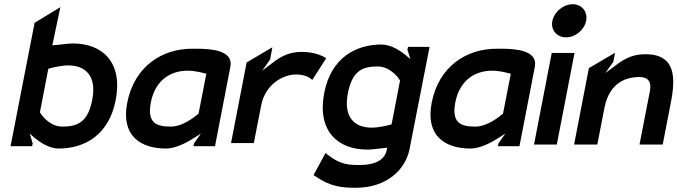

<svg xmlns="http://www.w3.org/2000/svg" viewBox="-20 -693 3211 910"><path d="M30 0H132L135 -13L121 -60L141 -42C165 -22 211 11 258 11C382 11 496 -54 528 -217C564 -401 463 -487 325 -487C301 -487 267 -481 236 -479L228 -478L266 -659L144 -585ZM169 -160 209 -367 216 -369C235 -374 272 -383 304 -383C378 -383 441 -340 417 -219C396 -110 343 -93 275 -93C221 -93 183 -138 171 -158Z M583 -206C553 -52 643 11 767 11C814 11 869 -19 904 -42L932 -60L900 -14L897 0H999L1072 -377C1087 -455 979 -462 914 -462H889C751 -462 617 -381 583 -206ZM695 -208C717 -319 795 -358 869 -358C901 -358 933 -350 952 -345L958 -344L921 -154L918 -152C899 -136 844 -93 790 -93C723 -93 676 -108 695 -208Z M1075 -15H1183L1218 -194C1237 -292 1320 -340 1383 -340C1426 -340 1449 -325 1460 -314L1526 -417C1514 -425 1475 -447 1412 -447C1337 -447 1299 -416 1257 -384L1223 -358L1260 -411L1271 -469L1149 -397Z M1517 -254C1481 -70 1583 16 1721 16C1745 16 1774 11 1806 8L1815 7L1813 18C1804 64 1759 89 1687 89C1635 89 1596 88 1539 45L1523 32L1466 137L1477 144C1546 192 1603 197 1666 197C1814 197 1902 110 1921 14L2016 -471H1914L1911 -458L1925 -413L1905 -430C1881 -450 1835 -482 1788 -482C1664 -482 1549 -417 1517 -254ZM1629 -252C1650 -361 1702 -378 1770 -378C1824 -378 1863 -333 1875 -313L1876 -311L1836 -104L1830 -102C1811 -97 1773 -88 1741 -88C1667 -88 1605 -131 1629 -252Z M2026 -206C1996 -52 2086 11 2210 11C2257 11 2312 -19 2347 -42L2375 -60L2343 -14L2340 0H2442L2515 -377C2530 -455 2422 -462 2357 -462H2332C2194 -462 2060 -381 2026 -206ZM2138 -208C2160 -319 2238 -358 2312 -358C2344 -358 2376 -350 2395 -345L2401 -344L2364 -154L2361 -152C2342 -136 2287 -93 2233 -93C2166 -93 2119 -108 2138 -208Z M2598 -594C2589 -550 2620 -516 2663 -516C2706 -516 2749 -550 2758 -594C2767 -638 2737 -673 2694 -673C2651 -673 2607 -638 2598 -594ZM2511 -8H2619L2703 -442H2595Z M2701 -8H2811L2845 -183C2858 -248 2897 -328 3011 -328C3053 -328 3069 -304 3060 -260L3011 -8H3121L3155 -183C3176 -289 3203 -436 3040 -436C2965 -436 2925 -404 2883 -372L2849 -347L2887 -400L2895 -443L2771 -370Z"/></svg>

Font: Charger Eco
Style: Obl
Weight: 1000
Designer: Jasper
Foundry: Cannot Into Space Fonts
Version: Version 1.1